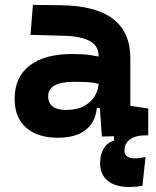

<svg xmlns="http://www.w3.org/2000/svg" viewBox="-20 -542 626 769"><path d="M498 207Q441.9 207 411.4 182.1Q380.9 157.2 380.9 111.8Q380.9 77.1 395.3 53.2Q409.7 29.3 436.5 21V-14.6L553.7 -15.6L563.5 0Q523.4 0 501 16.1Q478.5 32.2 478.5 61.5Q478.5 76.7 489 84.5Q499.5 92.3 519 92.3Q537.6 92.3 563 86.9L550.3 202.6Q536.6 204.6 522.9 205.8Q509.3 207 498 207ZM388.2 4.9 377 -148.4 375 -215.8V-316.9Q375 -358.4 339.6 -377.7Q304.2 -397 234.4 -398.9L102.1 -402.3L111.8 -522.5L224.6 -521Q365.2 -519 433.6 -465.6Q502 -412.1 502 -309.6V-118.2L573.7 -107.4V0ZM212.9 9.8Q130.4 9.8 84.5 -30.8Q38.6 -71.3 38.6 -146Q38.6 -232.9 98.6 -279.3Q158.7 -325.7 269 -325.7Q311.5 -325.7 342.5 -321.3Q373.5 -316.9 405.3 -307.6L383.8 -204.6Q352.5 -211.9 327.6 -213.1Q302.7 -214.4 275.4 -214.4Q172.9 -214.4 172.9 -155.8Q172.9 -129.4 191.4 -115.5Q210 -101.6 245.6 -101.6Q288.6 -101.6 317.4 -117.7Q346.2 -133.8 360.6 -158.7Q375 -183.6 375 -210V-242.2L393.6 -109.4H352.1L369.1 -125Q367.7 -80.1 348.6 -50Q329.6 -20 295.2 -5.1Q260.7 9.8 212.9 9.8Z"/></svg>

Font: Cascadia Mono
Style: Regular
Weight: 400
Monospace: yes
Designer: Aaron Bell
Foundry: Saja Typeworks
Version: Version 2102.003